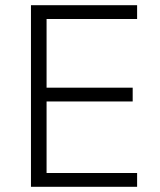

<svg xmlns="http://www.w3.org/2000/svg" viewBox="-20 -718 614 738"><path d="M99 0V-698H507V-645H159V-381H490V-328H159V-53H507V0Z"/></svg>

Font: IBM Plex Sans KR Light
Style: Regular
Weight: 300
Designer: Mike Abbink; Paul van der Laan; Pieter van Rosmalen; Wujin Sim; Chorong Kim; Dohee Lee;
Foundry: Sandoll Inc.
Version: Version 1.001